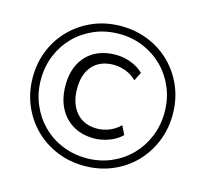

<svg xmlns="http://www.w3.org/2000/svg" viewBox="-104 -831 1024 957"><g transform="rotate(15 408.0 -352.5)"><path d="M408 8Q332 8 266 -19.5Q200 -47 151 -96Q102 -145 74.5 -211Q47 -277 47 -353Q47 -430 74.5 -495.5Q102 -561 151 -609.5Q200 -658 265.5 -685.5Q331 -713 408 -713Q485 -713 551 -685.5Q617 -658 665.5 -609.5Q714 -561 741.5 -495.5Q769 -430 769 -353Q769 -277 741.5 -211Q714 -145 665.5 -96Q617 -47 551 -19.5Q485 8 408 8ZM420 -137Q357 -137 311 -164.5Q265 -192 240 -241Q215 -290 215 -356Q215 -422 240 -469.5Q265 -517 311 -542.5Q357 -568 420 -568Q459 -568 497.5 -553.5Q536 -539 562 -513L540 -469Q513 -495 482 -506Q451 -517 422 -517Q353 -517 314 -474.5Q275 -432 275 -355Q275 -279 314 -233.5Q353 -188 422 -188Q451 -188 482 -199.5Q513 -211 540 -237L562 -192Q536 -166 497 -151.5Q458 -137 420 -137ZM409 -32Q476 -32 534 -56.5Q592 -81 635 -124.5Q678 -168 702.5 -226.5Q727 -285 727 -353Q727 -421 702.5 -479.5Q678 -538 635 -581Q592 -624 534 -648.5Q476 -673 409 -673Q340 -673 282 -648.5Q224 -624 181 -581Q138 -538 113.5 -479.5Q89 -421 89 -353Q89 -285 113.5 -226.5Q138 -168 181 -124.5Q224 -81 282.5 -56.5Q341 -32 409 -32Z"/></g></svg>

Font: Nunito Sans 9pt Light
Style: Regular
Weight: 300
Version: Version 3.101;gftools[0.9.27]